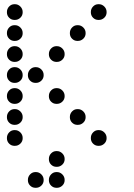

<svg xmlns="http://www.w3.org/2000/svg" viewBox="-20 -708 640 915"><path d="M49 -688Q34 -688 23.5 -677Q13 -666 13 -651V-649Q13 -634 23.5 -623.5Q34 -613 49 -613H51Q66 -613 77 -623.5Q88 -634 88 -649V-651Q88 -666 77 -677Q66 -688 51 -688ZM449 -688Q434 -688 423.5 -677Q413 -666 413 -651V-649Q413 -634 423.5 -623.5Q434 -613 449 -613H451Q466 -613 477 -623.5Q488 -634 488 -649V-651Q488 -666 477 -677Q466 -688 451 -688ZM49 -588Q34 -588 23.5 -577Q13 -566 13 -551V-549Q13 -534 23.5 -523.5Q34 -513 49 -513H51Q66 -513 77 -523.5Q88 -534 88 -549V-551Q88 -566 77 -577Q66 -588 51 -588ZM349 -588Q334 -588 323.5 -577Q313 -566 313 -551V-549Q313 -534 323.5 -523.5Q334 -513 349 -513H351Q366 -513 377 -523.5Q388 -534 388 -549V-551Q388 -566 377 -577Q366 -588 351 -588ZM49 -488Q34 -488 23.5 -477Q13 -466 13 -451V-449Q13 -434 23.5 -423.5Q34 -413 49 -413H51Q66 -413 77 -423.5Q88 -434 88 -449V-451Q88 -466 77 -477Q66 -488 51 -488ZM249 -488Q234 -488 223.5 -477Q213 -466 213 -451V-449Q213 -434 223.5 -423.5Q234 -413 249 -413H251Q266 -413 277 -423.5Q288 -434 288 -449V-451Q288 -466 277 -477Q266 -488 251 -488ZM49 -388Q34 -388 23.5 -377Q13 -366 13 -351V-349Q13 -334 23.5 -323.5Q34 -313 49 -313H51Q66 -313 77 -323.5Q88 -334 88 -349V-351Q88 -366 77 -377Q66 -388 51 -388ZM149 -388Q134 -388 123.5 -377Q113 -366 113 -351V-349Q113 -334 123.5 -323.5Q134 -313 149 -313H151Q166 -313 177 -323.5Q188 -334 188 -349V-351Q188 -366 177 -377Q166 -388 151 -388ZM49 -288Q34 -288 23.5 -277Q13 -266 13 -251V-249Q13 -234 23.5 -223.5Q34 -213 49 -213H51Q66 -213 77 -223.5Q88 -234 88 -249V-251Q88 -266 77 -277Q66 -288 51 -288ZM249 -288Q234 -288 223.5 -277Q213 -266 213 -251V-249Q213 -234 223.5 -223.5Q234 -213 249 -213H251Q266 -213 277 -223.5Q288 -234 288 -249V-251Q288 -266 277 -277Q266 -288 251 -288ZM49 -188Q34 -188 23.5 -177Q13 -166 13 -151V-149Q13 -134 23.5 -123.5Q34 -113 49 -113H51Q66 -113 77 -123.5Q88 -134 88 -149V-151Q88 -166 77 -177Q66 -188 51 -188ZM349 -188Q334 -188 323.5 -177Q313 -166 313 -151V-149Q313 -134 323.5 -123.5Q334 -113 349 -113H351Q366 -113 377 -123.5Q388 -134 388 -149V-151Q388 -166 377 -177Q366 -188 351 -188ZM49 -88Q34 -88 23.5 -77Q13 -66 13 -51V-49Q13 -34 23.5 -23.5Q34 -13 49 -13H51Q66 -13 77 -23.5Q88 -34 88 -49V-51Q88 -66 77 -77Q66 -88 51 -88ZM449 -88Q434 -88 423.5 -77Q413 -66 413 -51V-49Q413 -34 423.5 -23.5Q434 -13 449 -13H451Q466 -13 477 -23.5Q488 -34 488 -49V-51Q488 -66 477 -77Q466 -88 451 -88ZM249 12Q234 12 223.5 23Q213 34 213 49V51Q213 66 223.5 76.5Q234 87 249 87H251Q266 87 277 76.5Q288 66 288 51V49Q288 34 277 23Q266 12 251 12ZM149 112Q134 112 123.5 123Q113 134 113 149V151Q113 166 123.5 176.5Q134 187 149 187H151Q166 187 177 176.5Q188 166 188 151V149Q188 134 177 123Q166 112 151 112ZM249 112Q234 112 223.5 123Q213 134 213 149V151Q213 166 223.5 176.5Q234 187 249 187H251Q266 187 277 176.5Q288 166 288 151V149Q288 134 277 123Q266 112 251 112Z"/></svg>

Font: Doto Rounded
Style: Bold
Weight: 700
Monospace: yes
Version: Version 1.000